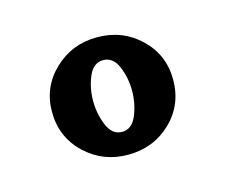

<svg xmlns="http://www.w3.org/2000/svg" viewBox="-45 -815 351 300"><g transform="rotate(-15 131.0 -665.0)"><path d="M131 -570Q90.5 -570 61.8 -597.2Q33 -624.5 33 -665.5Q33 -705.5 61.8 -732.8Q90.5 -760 131 -760Q172 -760 200.5 -732.8Q229 -705.5 229 -665.5Q229 -624.5 200.5 -597.2Q172 -570 131 -570ZM131 -607Q147 -607 154.8 -625.8Q162.5 -644.5 162.5 -665.5Q162.5 -686 154.8 -704.5Q147 -723 131 -723Q115 -723 107.2 -704.5Q99.5 -686 99.5 -665.5Q99.5 -644.5 107.2 -625.8Q115 -607 131 -607Z"/></g></svg>

Font: Imbue Thin 10pt ExtraBold
Style: Regular
Weight: 800
Version: Version 1.102